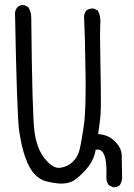

<svg xmlns="http://www.w3.org/2000/svg" viewBox="-20 -746 540 774"><path d="M434.6 8.3Q436.5 8.8 438.2 8.8Q439.9 8.8 442.1 8.5Q444.3 8.3 447.3 7.8Q450.2 7.3 453.1 6.3Q458 4.4 462.4 1Q470.2 -10.7 472.2 -25.9L470.7 -119.6Q470.2 -149.4 443.4 -175.8Q418.5 -201.2 382.8 -204.6L375.5 -205.6Q382.3 -248 385.3 -282.7Q386.7 -300.3 386.7 -346.4Q386.7 -392.6 385 -475.6Q383.3 -558.6 383.3 -598.6Q383.3 -638.7 384 -647.2Q384.8 -655.8 384.8 -659.2Q384.8 -683.6 374.5 -703.6L358.4 -711.4Q356.4 -711.9 354.5 -711.9Q339.4 -711.9 328.1 -703.6Q320.8 -693.8 318.8 -681.2Q322.8 -605 324.7 -452.6Q325.2 -424.8 325.2 -407.7Q325.2 -390.6 325 -370.1Q324.7 -349.6 324.2 -322.8Q322.3 -269.5 317.9 -239.3Q309.1 -179.2 302.2 -147.9Q295.4 -115.7 274.7 -95Q253.9 -74.2 224.1 -69.8Q221.2 -69.3 217.8 -69.3Q195.8 -69.3 172.9 -92.3L159.2 -107.9Q127.9 -148.4 118.9 -216.1Q109.9 -283.7 106 -673.8Q106 -697.8 94.2 -716.8L78.1 -725.1Q76.2 -725.6 71.8 -725.6Q67.4 -725.6 61.5 -723.9Q55.7 -722.2 50.3 -717.3Q42.5 -708 40.5 -694.8Q48.3 -282.7 57.1 -220Q65.9 -157.2 82 -111.3Q98.6 -64.9 120.6 -42.5Q141.1 -22 164.1 -15.6Q187 -9.3 215.3 -6.3Q221.2 -5.9 227.5 -5.9Q247.6 -5.9 266.1 -12.7Q289.6 -22 323.5 -59.1Q357.4 -96.2 364.7 -137.2L365.7 -142.6Q373 -143.1 374.5 -143.1Q383.8 -143.1 390.9 -136Q397.9 -128.9 402.3 -115.2Q409.2 -94.2 409.2 -52.2Q409.2 -42.5 408.7 -31.2Q408.7 -13.2 418 0Z"/></svg>

Font: Bakudai
Style: ExtraLight
Weight: 200
Version: Version 1.48